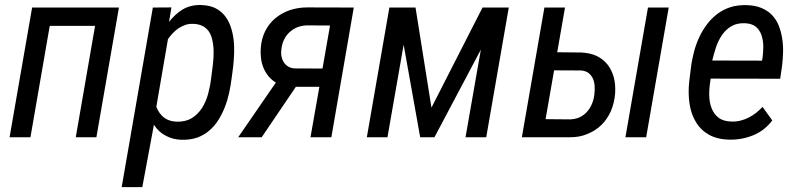

<svg xmlns="http://www.w3.org/2000/svg" viewBox="-20 -559 3249 782"><path d="M288.6 0H372.6L464.4 -528.3H110.8L19 0H104L182.6 -453.6H367.2Z M923.3 -239.3 929.7 -288.1C931.6 -305.7 933.1 -324.2 933.6 -343.3C934.1 -362.3 933.6 -381.3 931.2 -399.9C928.7 -418 924.8 -435.5 918.9 -452.1C913.1 -468.8 904.8 -483.4 894.5 -496.1C884.3 -508.8 871.1 -519 855 -526.9C838.9 -534.2 819.8 -538.1 796.9 -538.6C769 -539.1 745.1 -532.7 724.1 -520.5C703.1 -507.8 684.6 -490.7 668.5 -469.7L678.2 -528.8L602.5 -528.3L475.6 203.1H559.6L606.9 -50.8C620.1 -30.8 636.2 -15.6 655.8 -5.9C674.8 4.4 696.3 9.8 720.2 10.3C743.7 10.7 764.6 7.8 783.2 1.5C801.3 -5.4 817.9 -14.6 832 -26.9C846.2 -39.1 858.9 -53.2 869.1 -69.8C879.4 -85.9 888.2 -103.5 895.5 -122.1C902.8 -140.6 908.7 -160.2 913.1 -180.2C917.5 -200.2 920.9 -219.7 923.3 -239.3ZM846.2 -289.1 839.8 -238.8C837.4 -218.3 833 -197.3 827.6 -176.3C821.8 -155.3 813.5 -136.2 802.7 -119.1C791.5 -102.1 777.8 -87.9 760.7 -77.6C743.7 -67.4 722.7 -62.5 697.8 -63.5C677.2 -64.5 660.6 -70.3 647.5 -80.6C634.3 -90.8 624 -105.5 616.7 -124L664.1 -399.9C670.4 -408.7 677.2 -417 684.6 -424.8C691.9 -432.1 699.7 -439 708 -444.3C716.3 -449.7 725.1 -454.1 734.9 -457.5C744.6 -460.9 755.4 -462.4 766.6 -461.9C781.7 -461.4 794.9 -458.5 805.2 -453.1C815.4 -447.8 823.7 -440.4 830.1 -431.6C836.4 -422.4 840.8 -412.1 843.8 -400.4C846.7 -388.7 848.6 -376.5 849.6 -363.8C850.1 -350.6 850.1 -337.9 849.6 -325.2C848.6 -312 847.7 -300.3 846.2 -289.1Z M1329.6 0 1420.9 -528.3 1231 -528.8C1206.1 -528.8 1182.1 -524.9 1160.2 -517.6C1138.2 -509.8 1118.7 -499 1101.6 -484.9C1084.5 -470.7 1070.8 -453.1 1060.5 -433.1C1050.3 -412.6 1043.9 -389.2 1042 -363.3C1041 -349.6 1041.5 -335.9 1043 -322.8C1044.4 -309.1 1047.9 -295.9 1052.7 -283.7C1057.6 -271.5 1064.5 -259.8 1072.8 -249.5C1081.1 -239.3 1091.3 -230 1103.5 -222.7L950.2 0H1045.9L1185.1 -205.6H1280.8L1244.6 0ZM1126.5 -362.3C1128.4 -376 1132.3 -388.7 1138.2 -399.9C1143.6 -411.1 1150.9 -420.4 1160.2 -428.7C1169.4 -437 1179.7 -443.4 1191.4 -448.2C1203.1 -452.6 1215.8 -455.1 1229.5 -455.6L1324.2 -455.1L1293.5 -279.8L1181.2 -280.3C1169.9 -280.8 1160.2 -283.7 1152.8 -288.6C1145 -293.5 1139.2 -299.8 1134.8 -307.1C1130.4 -314.5 1127.4 -323.2 1126 -332.5C1124.5 -341.8 1125 -352.1 1126.5 -362.3Z M1945.3 -528.3 1737.3 -120.6 1672.4 -528.3H1565.9L1474.1 0H1558.1L1624 -377L1691.4 0H1749.5L1938.5 -356.9L1876 0H1960.4L2052.2 -528.3Z M2346.7 -345.2 2249.5 -346.2 2281.2 -528.3H2197.3L2105.5 0H2299.3C2325.7 0.5 2350.1 -3.9 2372.1 -13.2C2394 -22 2413.6 -34.2 2429.7 -50.3C2445.8 -65.9 2458.5 -85 2468.3 -106.9C2477.5 -128.9 2483.4 -152.8 2485.4 -178.7C2486.8 -201.7 2485.4 -223.6 2480 -243.7C2474.6 -263.7 2466.3 -280.8 2454.6 -295.9C2442.9 -310.5 2428.2 -322.3 2410.2 -331.1C2392.1 -339.4 2370.6 -344.2 2346.7 -345.2ZM2527.3 0H2611.8L2703.6 -528.3H2619.1ZM2202.1 -73.7 2236.8 -272.5 2346.2 -272C2358.9 -271 2369.1 -267.6 2377 -261.7C2384.8 -255.4 2390.6 -248 2395 -238.8C2398.9 -229.5 2401.4 -219.2 2401.9 -208C2402.3 -196.8 2402.3 -186 2400.9 -175.3C2399.4 -161.1 2396 -148.4 2391.1 -136.2C2385.7 -124 2379.4 -113.3 2371.1 -104C2362.8 -94.7 2352.5 -86.9 2341.3 -81.5C2329.6 -76.2 2316.4 -73.2 2301.3 -72.8Z M2952.1 9.8C2985.8 10.3 3017.6 4.4 3048.3 -8.3C3079.1 -21 3104.5 -41 3125.5 -68.4L3085.9 -123.5C3077.1 -114.7 3068.4 -106.4 3059.1 -99.1C3049.8 -91.8 3039.6 -85.4 3029.3 -80.1C3019 -74.7 3007.8 -70.8 2996.6 -67.9C2984.9 -64.9 2972.7 -63.5 2960 -64C2937.5 -64.5 2919.9 -69.3 2906.7 -79.6C2893.6 -89.8 2884.3 -102.5 2878.4 -118.2C2872.1 -133.8 2869.1 -150.9 2868.7 -169.9C2868.2 -188.5 2869.6 -207 2872.6 -225.1L2874.5 -238.8L3157.7 -238.3L3165 -288.6C3167.5 -307.6 3168.9 -327.1 3169.4 -347.2C3169.9 -366.7 3168.5 -385.7 3165.5 -404.3C3162.6 -422.4 3157.7 -439.5 3151.4 -455.6C3145 -471.7 3135.7 -485.4 3124.5 -497.6C3112.8 -509.8 3098.6 -519 3081.5 -526.4C3064.5 -533.7 3043.9 -537.6 3020.5 -538.1C2996.6 -538.6 2974.6 -536.1 2955.1 -529.8C2935.1 -523.4 2917.5 -514.2 2901.9 -502.4C2885.7 -490.2 2872.1 -476.6 2859.9 -460.4C2847.7 -444.3 2836.9 -426.8 2828.1 -407.7C2819.3 -388.7 2812 -368.7 2806.6 -348.1C2801.3 -327.1 2796.9 -306.6 2794.4 -285.6L2787.1 -226.1C2783.7 -195.8 2784.2 -166.5 2788.1 -138.7C2792 -110.4 2800.3 -85.4 2813.5 -63.5C2826.2 -41.5 2843.8 -23.9 2866.7 -10.7C2889.6 2.4 2918 9.3 2952.1 9.8ZM3015.1 -464.4C3033.7 -463.4 3048.3 -458.5 3059.1 -449.7C3069.3 -440.4 3077.1 -429.2 3081.5 -416C3085.9 -402.3 3088.4 -387.7 3088.9 -371.6C3088.9 -355.5 3087.9 -339.8 3085.9 -324.7L3083.5 -312L2880.9 -312.5C2885.3 -330.6 2890.1 -348.6 2896.5 -367.2C2902.8 -385.7 2911.1 -402.3 2921.4 -417.5C2931.6 -432.1 2944.3 -443.8 2959.5 -452.6C2974.6 -461.4 2993.2 -465.3 3015.1 -464.4Z"/></svg>

Font: Roboto Condensed
Style: Italic
Weight: 400
Designer: Google
Version: Version 1.000;PS 001.000;hotconv 1.0.88;makeotf.lib2.5.64775